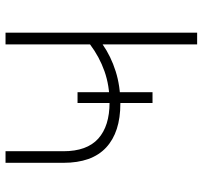

<svg xmlns="http://www.w3.org/2000/svg" viewBox="-40 -728 768 729"><g transform="rotate(-90 344.5 -364.0)"><path d="M315.4 -291.5Q206.5 -291.5 148.4 -345.5Q90.3 -399.4 90.3 -507.8V-727.5H134.3V-507.8Q134.3 -418.5 182.1 -375.5Q230 -332.5 319.3 -332.5Q383.3 -332.5 438 -351.8Q492.7 -371.1 540 -406.7V-727.5H584.5V0H540V-358.9Q494.1 -327.1 437.7 -309.3Q381.3 -291.5 315.4 -291.5ZM317.4 -169.4V-454.1H358.4V-169.4Z"/></g></svg>

Font: Inter Extra Light
Style: Regular
Weight: 200
Designer: Rasmus Andersson
Foundry: rsms
Version: Version 4.000;git-3c8e0fc